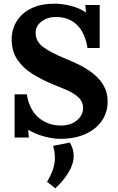

<svg xmlns="http://www.w3.org/2000/svg" viewBox="-20 -736 638 1040"><path d="M454 -476Q441 -559 396 -602Q351 -645 281 -644Q238 -644 205.5 -620Q173 -596 173 -558Q173 -512 213 -482Q253 -452 335 -418Q373 -403 413 -383Q453 -363 487 -335.5Q521 -308 542 -271.5Q563 -235 563 -186Q563 -127 531 -81Q499 -35 441.5 -9.5Q384 16 307 16Q267 16 220.5 3.5Q174 -9 133 -33L136 9H59V-225H125Q139 -141 189.5 -98.5Q240 -56 310 -56Q363 -56 396.5 -84Q430 -112 430 -150Q430 -185 405.5 -208Q381 -231 344.5 -247Q308 -263 270 -278Q206 -304 154.5 -336.5Q103 -369 73 -414.5Q43 -460 43 -525Q43 -556 55 -589.5Q67 -623 94 -651.5Q121 -680 166 -698Q211 -716 277 -716Q317 -716 364.5 -704Q412 -692 446 -668L442 -709H520V-476ZM280 284 235 249Q269 191 275.5 147Q282 103 268 54L358 36Q379 70 379 108Q379 152 351.5 197.5Q324 243 280 284Z"/></svg>

Font: Lora
Style: Bold
Weight: 700
Designer: Olga Karpushina, Alexei Vanyashin (Cyrillic)
Foundry: Cyreal
Version: Version 3.006; ttfautohint (v1.8.4.7-5d5b);gftools[0.9.30]